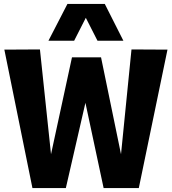

<svg xmlns="http://www.w3.org/2000/svg" viewBox="-20 -951 868 971"><path d="M682 0H504L412 -431L313 0H144L2 -700L182 -701L238 -171L344 -661H491L592 -171L645 -701L827 -700ZM225 -745 321 -931H510L604 -745H473L414 -861L355 -745Z"/></svg>

Font: Georama
Style: Bold
Weight: 700
Designer: Jean-Baptiste Levee
Foundry: Production Type
Version: Version 1.000